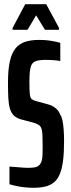

<svg xmlns="http://www.w3.org/2000/svg" viewBox="-20 -886 340 914"><path d="M139 8Q121 8 100.5 6Q80 4 60.5 0Q41 -4 25 -9V-93Q43 -92 59 -90.5Q75 -89 89.5 -88Q104 -87 113 -87Q133 -87 146.5 -89.5Q160 -92 169 -102Q176 -110 179 -122Q182 -134 182.5 -151Q183 -168 183 -188Q183 -223 182 -244Q181 -265 176.5 -276Q172 -287 162.5 -292.5Q153 -298 136 -303L79 -318Q58 -324 45.5 -336.5Q33 -349 27 -369.5Q21 -390 19.5 -421Q18 -452 18 -494Q18 -555 27 -594.5Q36 -634 54 -656Q72 -678 100 -687Q128 -696 166 -696Q195 -696 215 -693Q235 -690 248.5 -687Q262 -684 267 -682V-595Q261 -597 252 -598Q243 -599 230 -600Q217 -601 198 -601Q168 -601 152 -595.5Q136 -590 130 -577Q124 -564 122 -544Q120 -524 120 -497Q120 -456 122 -438Q124 -420 130.5 -414.5Q137 -409 151 -405L206 -390Q218 -387 229 -381.5Q240 -376 250 -366.5Q260 -357 267 -340Q274 -329 277.5 -312Q281 -295 283 -270.5Q285 -246 285 -212Q285 -158 280 -120Q275 -82 264.5 -57Q254 -32 237 -18Q220 -4 196 2Q172 8 139 8ZM40 -744V-753L100 -866H200L261 -753V-744H194L152 -813L111 -744Z"/></svg>

Font: Saira UltraCondensed
Style: Bold
Weight: 700
Width: 1
Designer: Hector Gatti with collaboration of the Omnibus-Type team
Foundry: Omnibus-Type
Version: Version 1.101